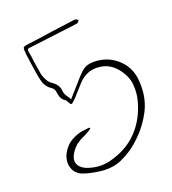

<svg xmlns="http://www.w3.org/2000/svg" viewBox="-98 -686 717 801"><g transform="rotate(-15 260.0 -285.5)"><path d="M208 -125Q190.4 -115.2 175.8 -102.5Q162.1 -88.9 152.3 -70.3Q138.7 -44.9 146.5 -25.4Q154.3 -5.9 181.6 3.9Q208 11.7 233.4 11.7Q259.8 11.7 286.1 2.9Q362.3 -23.4 406.2 -78.1Q450.2 -131.8 463.9 -210Q469.7 -243.2 463.9 -277.3Q459 -311.5 434.6 -340.8Q397.5 -387.7 343.8 -387.7Q290 -388.7 253.9 -341.8Q242.2 -326.2 230.5 -310.5Q218.8 -293.9 206.1 -279.3Q197.3 -268.6 193.4 -268.6Q188.5 -269.5 181.6 -281.2Q178.7 -284.2 176.8 -287.1Q174.8 -291 170.9 -292Q159.2 -298.8 154.3 -308.6Q149.4 -318.4 146.5 -331.1Q145.5 -337.9 141.6 -344.7Q136.7 -351.6 131.8 -353.5Q110.4 -365.2 100.6 -383.8Q91.8 -403.3 86.9 -423.8Q81.1 -447.3 75.2 -471.7Q70.3 -495.1 64.5 -518.6Q63.5 -523.4 63.5 -527.3Q62.5 -532.2 61.5 -537.1Q61.5 -540 61.5 -542Q61.5 -545.9 62.5 -548.8Q65.4 -551.8 74.2 -554.7Q129.9 -566.4 185.5 -580.1Q241.2 -592.8 297.9 -605.5Q297.9 -605.5 298.8 -605.5Q301.8 -605.5 305.7 -603.5Q309.6 -601.6 313.5 -599.6Q310.5 -596.7 308.6 -591.8Q305.7 -587.9 301.8 -586.9Q285.2 -583 267.6 -579.1Q251 -576.2 234.4 -572.3Q197.3 -564.5 161.1 -556.6Q125 -548.8 87.9 -541Q82 -540 79.1 -538.1Q75.2 -535.2 77.1 -527.3Q84 -502.9 88.9 -477.5Q94.7 -452.1 101.6 -426.8Q106.4 -410.2 116.2 -395.5Q125 -380.9 142.6 -372.1Q154.3 -365.2 162.1 -354.5Q169.9 -343.8 171.9 -328.1Q173.8 -318.4 181.6 -308.6Q190.4 -298.8 197.3 -288.1Q204.1 -297.9 210 -305.7Q216.8 -314.5 222.7 -322.3Q235.4 -338.9 247.1 -355.5Q258.8 -372.1 272.5 -387.7Q284.2 -401.4 299.8 -408.2Q315.4 -414.1 334 -415Q392.6 -418 437.5 -382.8Q482.4 -347.7 491.2 -289.1Q495.1 -265.6 495.1 -244.1Q495.1 -190.4 473.6 -145.5Q444.3 -80.1 387.7 -27.3Q359.4 -2 326.2 15.6Q293 32.2 253.9 33.2Q249 33.2 245.1 33.2Q226.6 33.2 208 31.2Q184.6 29.3 163.1 23.4Q131.8 14.6 120.1 -12.7Q108.4 -40 119.1 -71.3Q129.9 -99.6 150.4 -118.2Q171.9 -135.7 199.2 -145.5Q210 -148.4 219.7 -150.4Q229.5 -152.3 240.2 -154.3Q241.2 -153.3 242.2 -151.4Q243.2 -150.4 243.2 -149.4Q235.4 -142.6 226.6 -136.7Q217.8 -129.9 208 -125Z"/></g></svg>

Font: Yuremane_body
Style: Regular
Weight: 400
Version: Version 1.0